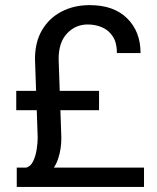

<svg xmlns="http://www.w3.org/2000/svg" viewBox="-20 -741 622 761"><path d="M550.8 0H46.4V-76.7H550.8ZM372.6 -304.2H44.4V-380.9H372.6ZM212.4 -507.3 223.1 -196.3Q223.6 -150.4 210 -110.6Q196.3 -70.8 168.9 -50.8L84 -76.7Q101.1 -81.1 111.1 -101.3Q121.1 -121.6 125.2 -147.9Q129.4 -174.3 129.4 -195.8L118.7 -507.3Q118.7 -574.7 147 -622.3Q175.3 -669.9 224.4 -695.3Q273.4 -720.7 335.4 -720.7Q431.2 -720.7 484.1 -668.2Q537.1 -615.7 537.1 -530.8H443.4Q443.4 -571.8 427 -596.7Q410.6 -621.6 384.3 -632.8Q357.9 -644 327.6 -644Q279.3 -644 245.8 -608.6Q212.4 -573.2 212.4 -507.3Z"/></svg>

Font: Vazirmatn
Style: Regular
Weight: 400
Designer: Saber Rastikerdar
Foundry: Saber Rastikerdar
Version: Version 33.003;September 2, 2022;FontCreator 14.0.0.2862 64-